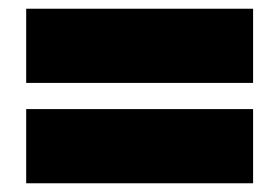

<svg xmlns="http://www.w3.org/2000/svg" viewBox="-20 -540 640 440"><path d="M40 -350V-520H560V-350ZM40 -120V-290H560V-120Z"/></svg>

Font: Tektur Condensed Black
Style: Regular
Weight: 900
Width: 3
Designer: Adam Jagosz
Foundry: Adam Jagosz
Version: Version 1.005;gftools[0.9.30]